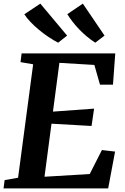

<svg xmlns="http://www.w3.org/2000/svg" viewBox="-26 -1037 690 1057"><path d="M-6.5 0 -0.5 -45.5 73.5 -58.5 156.5 -683 87 -695 93 -743H608.5L596 -571H524.5L493.5 -679.5L301 -691L265.5 -422.5L492 -439L478 -343.5L257.5 -356L219 -64L468 -79L535 -211L607.5 -202.5L569.5 0ZM549.5 -841 498.5 -802Q474.5 -817.5 452 -836.2Q429.5 -855 409.8 -875.5Q390 -896 373.5 -917.5Q357 -939 344.5 -959L430 -1017ZM343.5 -841 294 -802Q269 -815 241.5 -833.2Q214 -851.5 188.2 -873Q162.5 -894.5 141.5 -916.5Q120.5 -938.5 108 -958.5L196 -1017Z"/></svg>

Font: Merriweather 24pt
Style: Bold Italic
Weight: 700
Italic angle: -7.8°
Designer: Eben Sorkin
Foundry: Eben Sorkin
Version: Version 2.101